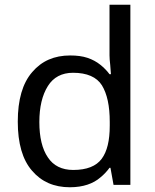

<svg xmlns="http://www.w3.org/2000/svg" viewBox="-20 -780 655 810"><path d="M275 10C208 10 155 -13 115 -60C75 -106 55 -175 55 -267C55 -359 75 -429 116 -476C156 -523 209 -546 276 -546C304 -546 328 -543 349 -536C370 -529 388 -519 403 -507C418 -495 431 -482 442 -467H448C447 -476 446 -489 445 -506C443 -523 442 -536 442 -546V-760H530V0H459L446 -72H442C431 -57 418 -43 403 -31C388 -18 370 -8 349 -1C328 6 303 10 275 10ZM289 -63C346 -63 386 -79 409 -110C432 -141 443 -187 443 -250V-266C443 -333 432 -384 410 -420C388 -455 347 -473 288 -473C241 -473 205 -454 182 -417C158 -379 146 -328 146 -265C146 -201 158 -151 182 -116C205 -81 241 -63 289 -63Z"/></svg>

Font: NameLogos Sans
Style: Regular
Weight: 500
Version: Version 0.1